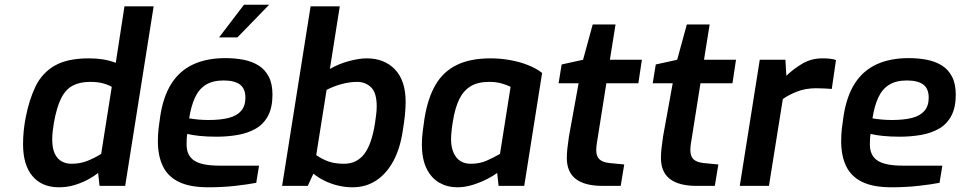

<svg xmlns="http://www.w3.org/2000/svg" viewBox="-20 -790 4082 816"><path d="M231 6Q158 6 118 -41.5Q78 -89 78 -177Q78 -233 89 -290Q104 -367 131.5 -423.5Q159 -480 212.5 -511Q266 -542 358 -542Q390 -542 418 -537.5Q446 -533 472 -523L509 -763H633L512 0H403L397 -55Q377 -39 350 -25Q323 -11 293 -2.5Q263 6 231 6ZM283 -94Q321 -94 352 -106.5Q383 -119 410 -136L455 -421Q437 -431 415 -436.5Q393 -442 363 -442Q319 -442 289 -426Q259 -410 240 -372.5Q221 -335 209 -268Q206 -249 204 -232Q202 -215 202 -198Q202 -159 213 -136.5Q224 -114 242.5 -104Q261 -94 283 -94Z M865 6Q788 6 741 -16.5Q694 -39 672.5 -83Q651 -127 651 -190Q651 -218 654 -244.5Q657 -271 661 -296Q674 -381 709 -435.5Q744 -490 801.5 -516.5Q859 -543 938 -543Q979 -543 1015 -536Q1051 -529 1078.5 -512Q1106 -495 1122 -464.5Q1138 -434 1138 -388Q1138 -333 1119 -297.5Q1100 -262 1066.5 -243Q1033 -224 990 -216.5Q947 -209 900 -209Q860 -209 827 -212.5Q794 -216 776 -221Q774 -210 773.5 -198.5Q773 -187 773 -176Q773 -129 805.5 -107.5Q838 -86 913 -86H1081L1069 -13Q1033 -6 979 0Q925 6 865 6ZM866 -280Q918 -280 952.5 -289Q987 -298 1005 -319Q1023 -340 1023 -375Q1023 -413 1000 -430.5Q977 -448 930 -448Q884 -448 854.5 -429.5Q825 -411 808.5 -375Q792 -339 784 -287Q801 -284 822.5 -282Q844 -280 866 -280ZM911 -631 1017 -770H1124L989 -631Z M1478 6Q1447 6 1416 -1.5Q1385 -9 1358 -22.5Q1331 -36 1312 -52L1288 0H1179L1300 -763H1424L1382 -497Q1420 -519 1463.5 -530.5Q1507 -542 1538 -542Q1614 -542 1659 -494.5Q1704 -447 1704 -357Q1704 -334 1701 -302.5Q1698 -271 1692 -236Q1681 -160 1652 -106Q1623 -52 1579 -23Q1535 6 1478 6ZM1442 -94Q1496 -94 1528 -135.5Q1560 -177 1574 -268Q1577 -288 1579 -305.5Q1581 -323 1581 -338Q1581 -396 1557 -419Q1533 -442 1498 -442Q1467 -442 1433 -433Q1399 -424 1368 -408L1324 -131Q1346 -115 1374 -104.5Q1402 -94 1442 -94Z M1923 6Q1882 6 1848 -13Q1814 -32 1793.5 -72.5Q1773 -113 1773 -177Q1773 -205 1777 -235Q1781 -265 1784 -286Q1798 -373 1831 -429.5Q1864 -486 1921.5 -514Q1979 -542 2065 -542Q2107 -542 2148.5 -534.5Q2190 -527 2225 -513Q2260 -499 2284 -480L2208 0H2099L2093 -55Q2079 -44 2051 -29.5Q2023 -15 1989.5 -4.5Q1956 6 1923 6ZM1981 -94Q2019 -94 2049 -107.5Q2079 -121 2105 -136L2150 -421Q2139 -427 2115 -434.5Q2091 -442 2059 -442Q2010 -442 1979.5 -423Q1949 -404 1931.5 -367.5Q1914 -331 1905 -276Q1901 -252 1899 -232Q1897 -212 1897 -199Q1897 -151 1918.5 -122.5Q1940 -94 1981 -94Z M2541 0Q2465 0 2427 -29.5Q2389 -59 2389 -119Q2389 -138 2391.5 -160.5Q2394 -183 2398 -210L2439 -436H2354L2367 -516L2458 -536L2499 -686H2596L2572 -536H2708L2693 -436H2557L2521 -209Q2519 -198 2516.5 -181.5Q2514 -165 2514 -152Q2514 -125 2528 -112.5Q2542 -100 2571 -97L2633 -91L2618 0Z M2941 0Q2865 0 2827 -29.5Q2789 -59 2789 -119Q2789 -138 2791.5 -160.5Q2794 -183 2798 -210L2839 -436H2754L2767 -516L2858 -536L2899 -686H2996L2972 -536H3108L3093 -436H2957L2921 -209Q2919 -198 2916.5 -181.5Q2914 -165 2914 -152Q2914 -125 2928 -112.5Q2942 -100 2971 -97L3033 -91L3018 0Z M3124 0 3209 -536H3318L3322 -468Q3352 -497 3390 -519.5Q3428 -542 3475 -542Q3493 -542 3507 -540.5Q3521 -539 3533 -535L3515 -412Q3500 -413 3483.5 -414Q3467 -415 3449 -415Q3404 -415 3368 -401Q3332 -387 3307 -369L3248 0Z M3769 6Q3692 6 3645 -16.5Q3598 -39 3576.5 -83Q3555 -127 3555 -190Q3555 -218 3558 -244.5Q3561 -271 3565 -296Q3578 -381 3613 -435.5Q3648 -490 3705.5 -516.5Q3763 -543 3842 -543Q3883 -543 3919 -536Q3955 -529 3982.5 -512Q4010 -495 4026 -464.5Q4042 -434 4042 -388Q4042 -333 4023 -297.5Q4004 -262 3970.5 -243Q3937 -224 3894 -216.5Q3851 -209 3804 -209Q3764 -209 3731 -212.5Q3698 -216 3680 -221Q3678 -210 3677.5 -198.5Q3677 -187 3677 -176Q3677 -129 3709.5 -107.5Q3742 -86 3817 -86H3985L3973 -13Q3937 -6 3883 0Q3829 6 3769 6ZM3770 -280Q3822 -280 3856.5 -289Q3891 -298 3909 -319Q3927 -340 3927 -375Q3927 -413 3904 -430.5Q3881 -448 3834 -448Q3788 -448 3758.5 -429.5Q3729 -411 3712.5 -375Q3696 -339 3688 -287Q3705 -284 3726.5 -282Q3748 -280 3770 -280Z"/></svg>

Font: Exo Thin SemiBold
Style: Italic
Weight: 600
Italic angle: -9°
Version: Version 2.000